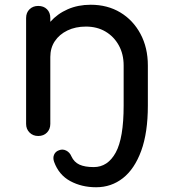

<svg xmlns="http://www.w3.org/2000/svg" viewBox="-20 -572 713 809"><path d="M385 217Q324 217 276 191Q228 165 208 110Q202 93 208 79.5Q214 66 229 61Q244 55 259 62.5Q274 70 281 87Q292 111 314.5 121.5Q337 132 375 132Q434 132 467.5 71Q501 10 501 -127V-296Q501 -344 480.5 -381Q460 -418 424.5 -439Q389 -460 342 -460Q298 -460 264 -443.5Q230 -427 211 -398.5Q192 -370 192 -332V-50Q192 -28 178 -13.5Q164 1 141 1Q119 1 104.5 -13.5Q90 -28 90 -50V-496Q90 -519 104.5 -533Q119 -547 141 -547Q164 -547 178 -533Q192 -519 192 -496V-480Q222 -514 265.5 -533Q309 -552 362 -552Q433 -552 487 -519.5Q541 -487 572 -429Q603 -371 603 -296V-127Q603 -13 575 63.5Q547 140 498 178.5Q449 217 385 217Z"/></svg>

Font: Comfortaa
Style: Bold
Weight: 700
Designer: Johan Aakerlund
Foundry: Johan Aakerlund
Version: Version 3.104; ttfautohint (v1.8.1.43-b0c9)